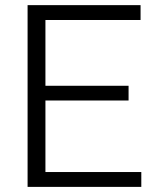

<svg xmlns="http://www.w3.org/2000/svg" viewBox="-20 -731 609 751"><path d="M532.7 0H139.6V-58.1H532.7ZM157.7 0H87.9V-710.9H157.7ZM482.9 -337.9H139.6V-395.5H482.9ZM529.8 -652.8H139.6V-710.9H529.8Z"/></svg>

Font: Heebo Light
Style: Regular
Weight: 300
Designer: Oded Ezer
Foundry: Ezer Type House
Version: Version 3.100